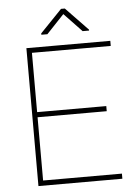

<svg xmlns="http://www.w3.org/2000/svg" viewBox="-60 -941 688 986"><g transform="rotate(-5 284.5 -448.0)"><path d="M480.5 -378.9C480.5 -378.9 124 -378.9 124 -378.9C124 -378.9 124 -684.6 124 -684.6C124 -684.6 530.3 -684.6 530.3 -684.6C530.3 -684.6 530.3 -710.9 530.3 -710.9C530.3 -710.9 97.7 -710.9 97.7 -710.9C97.7 -710.9 97.7 0 97.7 0C97.7 0 530.3 0 530.3 0C530.3 0 530.3 -26.4 530.3 -26.4C530.3 -26.4 124 -26.4 124 -26.4C124 -26.4 124 -352.5 124 -352.5C124 -352.5 480.5 -352.5 480.5 -352.5C480.5 -352.5 480.5 -378.9 480.5 -378.9ZM312 -896.5C312 -896.5 292.5 -896.5 292.5 -896.5C292.5 -896.5 180.2 -779.8 180.2 -779.8C180.2 -779.8 180.2 -772.9 180.2 -772.9C180.2 -772.9 211.4 -772.9 211.4 -772.9C211.4 -772.9 301.8 -868.7 301.8 -868.7C301.8 -868.7 393.1 -772.9 393.1 -772.9C393.1 -772.9 426.3 -772.9 426.3 -772.9C426.3 -772.9 426.3 -777.8 426.3 -777.8C426.3 -777.8 312 -896.5 312 -896.5Z"/></g></svg>

Font: WOX
Style: Regular
Weight: 500
Designer: Google
Foundry: ""
Version: ""